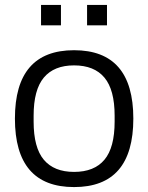

<svg xmlns="http://www.w3.org/2000/svg" viewBox="-20 -740 596 772"><path d="M145 -638.2V-720.2H225.1V-638.2ZM330.1 -638.2V-720.2H410.2V-638.2ZM277.8 12.2Q40 12.2 40 -263.2Q40 -538.1 277.8 -538.1Q516.1 -538.1 516.1 -263.2Q516.1 12.2 277.8 12.2ZM277.8 -48.8Q358.9 -48.8 399.9 -97.7Q440.9 -146.5 440.9 -251V-274.9Q440.9 -378.9 399.9 -428Q358.9 -477.1 277.8 -477.1Q197.3 -477.1 156.2 -428Q115.2 -378.9 115.2 -274.9V-251Q115.2 -146.5 156.2 -97.7Q197.3 -48.8 277.8 -48.8Z"/></svg>

Font: Archivo Light
Style: Regular
Weight: 300
Designer: Hector Gatti
Foundry: Omnibus-Type
Version: Version 2.001